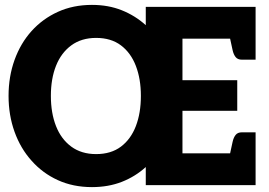

<svg xmlns="http://www.w3.org/2000/svg" viewBox="-20 -757 1098 785"><path d="M356 8Q279 8 216.5 -20.5Q154 -49 109 -100Q64 -150 39.5 -218Q15 -286 15 -365Q15 -444 39.5 -512Q64 -580 109 -630Q154 -680 216.5 -708.5Q279 -737 356 -737Q423 -737 478 -715Q533 -693 576 -654V-729H1025V-599H726V-429H950V-304H726V-130H1025V0H576V-74Q533 -35 478 -13.5Q423 8 356 8ZM373 -127Q434 -127 474.5 -157.5Q515 -188 535.5 -241.5Q556 -295 556 -365Q556 -434 535.5 -487.5Q515 -541 474.5 -571.5Q434 -602 373 -602Q313 -602 271.5 -571.5Q230 -541 209 -488Q188 -435 188 -365Q188 -295 209 -241.5Q230 -188 271.5 -157.5Q313 -127 373 -127ZM916 -108 931 -177Q935 -195 943.5 -205.5Q952 -216 969 -216H1025V-130ZM916 -621 1025 -599V-513H969Q952 -513 943.5 -523.5Q935 -534 931 -552Z"/></svg>

Font: Aleo Black
Style: Regular
Weight: 900
Designer: Alessio Laiso
Foundry: Alessio Laiso
Version: Version 2.001;gftools[0.9.29]